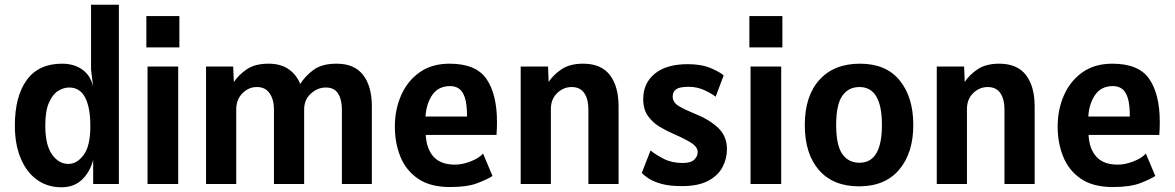

<svg xmlns="http://www.w3.org/2000/svg" viewBox="-20 -780 4981 814"><path d="M241 14Q180.5 14 136 -18.5Q91.5 -51 67.2 -110Q43 -169 43 -248Q43 -371 93.2 -440.5Q143.5 -510 243 -510Q294 -510 329.2 -484.8Q364.5 -459.5 375 -412L366 -485V-760H484V0H375V-102Q361.5 -50.5 327.5 -18.2Q293.5 14 241 14ZM270 -85Q306 -85 334.5 -122.8Q363 -160.5 363 -246Q363 -324 341 -366.5Q319 -409 273 -409Q249.5 -409 226.2 -394.5Q203 -380 187.5 -344.8Q172 -309.5 172 -248Q172 -165.5 200.5 -125.2Q229 -85 270 -85Z M600.5 -579V-712H740.5V-579ZM605.5 0V-498H735.5V0Z M853.5 0V-498H968.5L971.5 -432Q991 -462 1025.8 -486Q1060.5 -510 1118.5 -510Q1169 -510 1202.5 -487.5Q1236 -465 1253 -424Q1272 -455.5 1307.8 -482.8Q1343.5 -510 1407.5 -510Q1482.5 -510 1519.5 -462Q1556.5 -414 1556.5 -329V0H1429.5V-316Q1429.5 -357.5 1413.5 -383.2Q1397.5 -409 1361.5 -409Q1326.5 -409 1298 -383.2Q1269.5 -357.5 1269.5 -316V0H1141.5V-316Q1141.5 -357.5 1123.2 -384.2Q1105 -411 1069.5 -411Q1033.5 -411 1007.5 -384.2Q981.5 -357.5 981.5 -316V0Z M1888 13Q1804 13 1752.5 -22.2Q1701 -57.5 1677.5 -115.8Q1654 -174 1654 -243Q1654 -315.5 1680.8 -376.2Q1707.5 -437 1759.2 -473.5Q1811 -510 1886 -510Q1998 -510 2042.5 -445.2Q2087 -380.5 2087 -262Q2087 -251.5 2086.5 -235.5Q2086 -219.5 2085 -208H1785Q1788 -149 1818.2 -115.5Q1848.5 -82 1909 -82Q1940 -82 1975.5 -95.8Q2011 -109.5 2028 -129L2068 -34Q2048 -20.5 2004.8 -3.8Q1961.5 13 1888 13ZM1784 -286H1960Q1960 -338.5 1950.8 -366.2Q1941.5 -394 1925.5 -404.5Q1909.5 -415 1889 -415Q1838 -415 1812.5 -377.2Q1787 -339.5 1784 -286Z M2187.5 0V-498H2303.5L2306 -432.5Q2325.5 -462.5 2360.5 -486.2Q2395.5 -510 2452.5 -510Q2528.5 -510 2565.5 -462Q2602.5 -414 2602.5 -329V0H2474.5V-318Q2474.5 -359.5 2457 -385.2Q2439.5 -411 2403.5 -411Q2368.5 -411 2342 -385.2Q2315.5 -359.5 2315.5 -318V0Z M2871 9Q2816.5 9 2781.8 -1.2Q2747 -11.5 2727.8 -24.8Q2708.5 -38 2701 -47L2738 -142Q2760 -124 2794.2 -106.5Q2828.5 -89 2874 -89Q2909.5 -89 2923.8 -103.5Q2938 -118 2938 -135Q2938 -158.5 2905.5 -177.5Q2873 -196.5 2830 -215Q2804.5 -226 2776 -243Q2747.5 -260 2727.2 -288Q2707 -316 2707 -360Q2707 -427.5 2756.2 -467.8Q2805.5 -508 2896 -508Q2954 -508 2994.2 -490.8Q3034.5 -473.5 3048 -460L3014 -370Q2994.5 -385 2964.5 -398.5Q2934.5 -412 2900 -412Q2862 -412 2847 -402Q2832 -392 2832 -370Q2832 -345.5 2858.8 -329.8Q2885.5 -314 2923 -299Q2985.5 -274.5 3023.8 -238.8Q3062 -203 3062 -148Q3062 -107 3043 -71.2Q3024 -35.5 2982 -13.2Q2940 9 2871 9Z M3157 -579V-712H3297V-579ZM3162 0V-498H3292V0Z M3622 10Q3512 10 3452 -59Q3392 -128 3392 -250Q3392 -373 3454 -441.5Q3516 -510 3626 -510Q3736.5 -510 3794.2 -439.2Q3852 -368.5 3852 -250Q3852 -131.5 3792.2 -60.8Q3732.5 10 3622 10ZM3624 -90Q3719 -90 3719 -250Q3719 -411 3624 -411Q3577 -411 3551 -373.8Q3525 -336.5 3525 -250Q3525 -164 3551 -127Q3577 -90 3624 -90Z M3951.5 0V-498H4067.5L4070 -432.5Q4089.5 -462.5 4124.5 -486.2Q4159.5 -510 4216.5 -510Q4292.5 -510 4329.5 -462Q4366.5 -414 4366.5 -329V0H4238.5V-318Q4238.5 -359.5 4221 -385.2Q4203.5 -411 4167.5 -411Q4132.5 -411 4106 -385.2Q4079.5 -359.5 4079.5 -318V0Z M4698 13Q4614 13 4562.5 -22.2Q4511 -57.5 4487.5 -115.8Q4464 -174 4464 -243Q4464 -315.5 4490.8 -376.2Q4517.5 -437 4569.2 -473.5Q4621 -510 4696 -510Q4808 -510 4852.5 -445.2Q4897 -380.5 4897 -262Q4897 -251.5 4896.5 -235.5Q4896 -219.5 4895 -208H4595Q4598 -149 4628.2 -115.5Q4658.5 -82 4719 -82Q4750 -82 4785.5 -95.8Q4821 -109.5 4838 -129L4878 -34Q4858 -20.5 4814.8 -3.8Q4771.5 13 4698 13ZM4594 -286H4770Q4770 -338.5 4760.8 -366.2Q4751.5 -394 4735.5 -404.5Q4719.5 -415 4699 -415Q4648 -415 4622.5 -377.2Q4597 -339.5 4594 -286Z"/></svg>

Font: Alatsi
Style: Regular
Weight: 400
Designer: Spyros Zevelakis, Eben Sorkin
Foundry: www.sorkintype.com
Version: Version 1.008; ttfautohint (v1.8.4.7-5d5b)